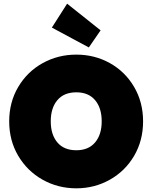

<svg xmlns="http://www.w3.org/2000/svg" viewBox="-20 -1017 828 1044"><path d="M395 7Q295 7 211.5 -40Q128 -87 79 -170Q30 -253 30 -357Q30 -461 79 -544Q128 -627 211.5 -673.5Q295 -720 395 -720Q495 -720 578 -673.5Q661 -627 709.5 -544Q758 -461 758 -357Q758 -253 709.5 -170Q661 -87 577.5 -40Q494 7 395 7ZM395 -200Q461 -200 497 -242.5Q533 -285 533 -357Q533 -430 497 -472.5Q461 -515 395 -515Q328 -515 292 -472.5Q256 -430 256 -357Q256 -285 292 -242.5Q328 -200 395 -200ZM463 -759 262 -867 345 -997 527 -852Z"/></svg>

Font: Fz Poppins Black
Style: Regular
Weight: 900
Designer: Ninad Kale (Devanagari), Jonny Pinhorn (Latin)
Foundry: Indian Type Foundry
Version: Vit hóa bi Vntype.Com & FontZin.Com